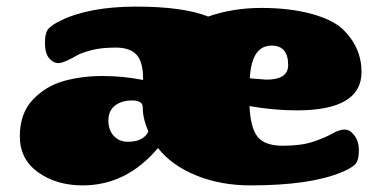

<svg xmlns="http://www.w3.org/2000/svg" viewBox="-20 -545 1154 581"><path d="M429 -147Q412 -186 412 -220Q412 -241 380 -241Q348 -241 328 -225.5Q308 -210 308 -180.5Q308 -151 324.5 -133.5Q341 -116 367 -116Q414 -116 429 -147ZM458 -97Q363 16 230 16Q151 16 95.5 -23.5Q40 -63 40 -132.5Q40 -202 79.5 -243.5Q119 -285 173.5 -300Q228 -315 290.5 -315Q353 -315 413 -303V-307Q413 -357 393.5 -379Q374 -401 330.5 -401Q287 -401 258 -393.5Q229 -386 214 -378Q173 -354 157 -354Q141 -354 128.5 -369Q116 -384 116 -415.5Q116 -447 127.5 -459Q139 -471 164 -483Q251 -525 392.5 -525Q534 -525 610 -495Q685 -521 770.5 -521Q856 -521 921 -503.5Q986 -486 1018 -456Q1074 -401 1074 -327Q1074 -211 878 -211Q809 -211 735 -224Q738 -158 759.5 -131Q781 -104 836 -104Q891 -104 927 -116Q963 -128 985 -140.5Q1007 -153 1022.5 -153Q1038 -153 1049 -139Q1066 -121 1066 -89.5Q1066 -58 1053.5 -46.5Q1041 -35 1014 -24Q919 16 738 16Q648 16 574 -14Q500 -44 458 -97ZM802 -407Q741 -407 736 -308Q784 -304 786 -304Q852 -304 852 -348Q852 -407 802 -407Z"/></svg>

Font: Chango
Style: Regular
Weight: 400
Designer: Manuel Lupez
Foundry: Fontstage
Version: Version 1.001